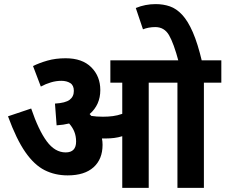

<svg xmlns="http://www.w3.org/2000/svg" viewBox="-20 -916 1099 936"><path d="M480 -210Q480 -140 436 -100.5Q392 -61 310 -61Q248 -61 197.5 -86.5Q147 -112 103.5 -174.5Q60 -237 19 -349L132 -387Q168 -281 208 -227Q248 -173 300 -173Q351 -173 351 -226Q351 -252 342.5 -273.5Q334 -295 317 -314Q289 -307 256 -305L248 -411Q299 -414 319.5 -429.5Q340 -445 340 -473Q340 -500 322.5 -511Q305 -522 279 -522Q254 -522 228.5 -514.5Q203 -507 179 -494L141 -594Q171 -609 211 -620.5Q251 -632 300 -632Q381 -632 425 -588Q469 -544 469 -477Q469 -405 417 -360Q421 -356 425 -351Q438 -349 451.5 -348Q465 -347 482 -347Q508 -347 530.5 -350Q553 -353 576 -361V-513H518V-622H1059V-513H974V0H845V-513H705V0H576V-252Q557 -246 537 -243.5Q517 -241 497 -241Q487 -241 477 -241Q480 -226 480 -210ZM851 -615Q827 -705 804 -744.5Q781 -784 737 -784Q720 -784 704.5 -781Q689 -778 677 -773L642 -877Q688 -896 739 -896Q776 -896 808 -885Q840 -874 868 -844Q896 -814 920 -759Q944 -704 965 -615Z"/></svg>

Font: Noto Sans Devanagari UI SemiCondensed
Style: Bold
Weight: 700
Width: 4
Designer: Jelle Bosma - Monotype Design Team
Foundry: Monotype Imaging Inc.
Version: Version 2.004; ttfautohint (v1.8.4.7-5d5b)